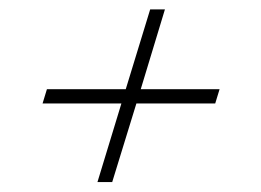

<svg xmlns="http://www.w3.org/2000/svg" viewBox="-20 -416 540 397"><path d="M181.5 -39.5 231 -202H68L77 -231.5H240L290.5 -396.5H321L271 -231.5H434L425 -202H262L212 -39.5Z"/></svg>

Font: Newsreader Text Light
Style: Italic
Weight: 300
Italic angle: -17°
Designer: Hugues Gentile
Foundry: Production Type
Version: Version 1.001